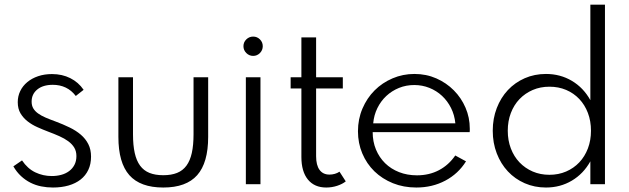

<svg xmlns="http://www.w3.org/2000/svg" viewBox="-20 -802 2739 836"><path d="M210.5 14.5Q184.1 14.5 159.3 9.5Q134.5 4.5 112.5 -6.6Q90.5 -17.7 71.6 -35.2Q52.7 -52.7 38.2 -77.7L75.9 -103.6Q100 -67.7 133.6 -51.6Q167.3 -35.5 205.5 -35.5Q227.3 -35.5 246.6 -40.7Q265.9 -45.9 280.7 -56.8Q295.5 -67.7 304.1 -84.1Q312.7 -100.5 312.7 -122.3Q312.7 -143.6 303.4 -159.1Q294.1 -174.5 277.5 -186.8Q260.9 -199.1 238.4 -209.1Q215.9 -219.1 189.1 -229.1Q166.4 -237.7 143 -248.2Q119.5 -258.6 100.5 -273.4Q81.4 -288.2 69.3 -308.4Q57.3 -328.6 57.3 -357.3Q57.3 -383.2 68.2 -405.7Q79.1 -428.2 98.9 -444.5Q118.6 -460.9 145.9 -470.2Q173.2 -479.5 206.4 -479.5Q250.5 -479.5 285.9 -461.8Q321.4 -444.1 344.1 -410.9L310 -384.1Q291.4 -408.6 266.1 -420.7Q240.9 -432.7 210 -432.7Q167.3 -432.7 142.5 -412.5Q117.7 -392.3 117.7 -359.5Q117.7 -342.3 125 -330Q132.3 -317.7 145.9 -308Q159.5 -298.2 178.6 -290Q197.7 -281.8 221.4 -273.2Q254.5 -260.9 283 -247Q311.4 -233.2 332 -215.5Q352.7 -197.7 364.5 -174.5Q376.4 -151.4 376.4 -120Q376.4 -87.3 364.5 -62.3Q352.7 -37.3 330.9 -20.2Q309.1 -3.2 278.4 5.7Q247.7 14.5 210.5 14.5Z M690.9 14.5Q590.9 14.5 543.2 -39.3Q495.5 -93.2 495.5 -205.9V-465.5H559.1V-217.3Q559.1 -170 566.6 -136.1Q574.1 -102.3 590 -80.7Q605.9 -59.1 630.9 -49.1Q655.9 -39.1 690.9 -39.1Q725.9 -39.1 750.9 -49.1Q775.9 -59.1 791.8 -80.7Q807.7 -102.3 815.2 -136.1Q822.7 -170 822.7 -217.3V-465.5H886.4V-205.9Q886.4 -93.2 838.6 -39.3Q790.9 14.5 690.9 14.5Z M1082.3 -558.6Q1065 -558.6 1052.5 -571.1Q1040 -583.6 1040 -600.9Q1040 -618.2 1052.5 -630.5Q1065 -642.7 1082.3 -642.7Q1099.5 -642.7 1111.8 -630.5Q1124.1 -618.2 1124.1 -600.9Q1124.1 -583.6 1111.8 -571.1Q1099.5 -558.6 1082.3 -558.6ZM1050.5 0V-465.5H1114.1V0Z M1400.5 14.5Q1349.1 14.5 1320.7 -20.2Q1292.3 -55 1292.3 -118.6V-416.8H1245.5V-465.5H1292.3V-639.1H1356.4V-465.5H1472.7V-416.8H1356.4V-121.8Q1356.4 -82.7 1371.4 -62.3Q1386.4 -41.8 1414.5 -41.8Q1426.4 -41.8 1437.7 -45Q1449.1 -48.2 1458.2 -54.5L1485.5 -12.3Q1470.9 -0.5 1448 7Q1425 14.5 1400.5 14.5Z M1792.7 14.5Q1737.3 14.5 1690.7 -4.3Q1644.1 -23.2 1610.2 -56.1Q1576.4 -89.1 1557.5 -133.9Q1538.6 -178.6 1538.6 -230.5Q1538.6 -283.6 1558.2 -329.3Q1577.7 -375 1611.1 -408.4Q1644.5 -441.8 1689.3 -460.9Q1734.1 -480 1784.5 -480Q1835.9 -480 1879.8 -460.7Q1923.6 -441.4 1956.1 -408.6Q1988.6 -375.9 2007 -333Q2025.5 -290 2025.5 -242.3Q2025.5 -237.7 2025.5 -234.1Q2025.5 -230.5 2025 -226.8H1602.7Q1602.7 -185.5 1617 -150.9Q1631.4 -116.4 1656.8 -91.4Q1682.3 -66.4 1717.7 -52.5Q1753.2 -38.6 1795.5 -38.6Q1848.6 -38.6 1891.1 -60.9Q1933.6 -83.2 1962.3 -125L2009.1 -99.5Q1975.5 -45.5 1918.9 -15.5Q1862.3 14.5 1792.7 14.5ZM1962.7 -265Q1959.1 -301.4 1943.9 -331.8Q1928.6 -362.3 1904.8 -384.5Q1880.9 -406.8 1849.8 -419.3Q1818.6 -431.8 1783.6 -431.8Q1748.2 -431.8 1717 -419.1Q1685.9 -406.4 1662 -384.1Q1638.2 -361.8 1623.2 -331.4Q1608.2 -300.9 1605 -265Z M2125.5 -232.7Q2125.5 -285.9 2143 -331.4Q2160.5 -376.8 2191.4 -409.8Q2222.3 -442.7 2264.8 -461.4Q2307.3 -480 2357.3 -480Q2419.5 -480 2470 -450Q2520.5 -420 2550.5 -365.9V-781.8H2614.1V0H2550.5V-99.5Q2520.5 -45.5 2470 -15.5Q2419.5 14.5 2357.3 14.5Q2307.3 14.5 2264.8 -4.1Q2222.3 -22.7 2191.4 -55.7Q2160.5 -88.6 2143 -134.1Q2125.5 -179.5 2125.5 -232.7ZM2190.9 -232.7Q2190.9 -190.9 2204.3 -155.7Q2217.7 -120.5 2242 -95Q2266.4 -69.5 2299.5 -55.2Q2332.7 -40.9 2372.3 -40.9Q2411.8 -40.9 2445 -55.2Q2478.2 -69.5 2502.3 -95Q2526.4 -120.5 2539.8 -155.7Q2553.2 -190.9 2553.2 -232.7Q2553.2 -275 2539.8 -310.2Q2526.4 -345.5 2502.3 -370.9Q2478.2 -396.4 2445 -410.5Q2411.8 -424.5 2372.3 -424.5Q2332.7 -424.5 2299.5 -410.2Q2266.4 -395.9 2242 -370.5Q2217.7 -345 2204.3 -309.8Q2190.9 -274.5 2190.9 -232.7Z"/></svg>

Font: Spartan
Style: Regular
Weight: 400
Designer: Matt Bailey, Mirko Velimirovic
Foundry: Matt Bailey
Version: Version 1.005